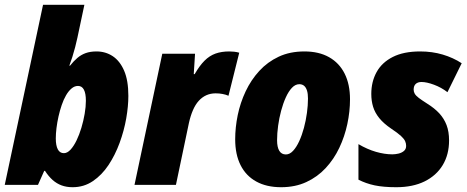

<svg xmlns="http://www.w3.org/2000/svg" viewBox="-21 -780 1970 810"><path d="M285.2 9.8Q259.8 9.8 239 2.2Q218.3 -5.4 201.2 -20.5Q184.1 -35.6 168.9 -59.1H165.5L139.2 0H-1L160.6 -759.8H335L305.7 -621.6Q301.8 -602.5 296.1 -581.1Q290.5 -559.6 284.2 -539.6Q277.8 -519.5 271.5 -502.9H274.4Q289.6 -522 305.2 -535.4Q320.8 -548.8 340.3 -555.9Q359.9 -563 386.2 -563Q424.3 -563 454.6 -543Q484.9 -522.9 502.7 -481.7Q520.5 -440.4 520.5 -375.5Q520.5 -332 511.5 -280.3Q502.4 -228.5 483.6 -177.2Q464.8 -126 436.8 -83.7Q408.7 -41.5 370.8 -15.9Q333 9.8 285.2 9.8ZM248.5 -133.8Q262.7 -133.8 276.4 -148.4Q290 -163.1 301.8 -187.3Q313.5 -211.4 322.3 -240.7Q331.1 -270 336.2 -299.8Q341.3 -329.6 341.3 -355Q341.3 -385.7 333 -401.6Q324.7 -417.5 308.1 -417.5Q293.5 -417.5 280.8 -406.7Q268.1 -396 257.6 -377.9Q247.1 -359.9 239.3 -336.7Q231.4 -313.5 225.8 -288.6Q220.2 -263.7 217.3 -239.7Q214.4 -215.8 214.4 -195.8Q214.4 -166 222.9 -149.9Q231.4 -133.8 248.5 -133.8Z M546.4 0 663.6 -553.2H801.8L796.4 -467.3H800.3Q820.8 -502.9 841.8 -523.9Q862.8 -544.9 888.2 -554Q913.6 -563 946.3 -563Q956.5 -563 967.5 -561.8Q978.5 -560.5 988.3 -557.6L942.9 -376Q932.1 -380.9 918.2 -383.5Q904.3 -386.2 888.7 -386.2Q867.2 -386.2 849.4 -378.2Q831.5 -370.1 817.4 -354.5Q803.2 -338.9 793 -315.2Q782.7 -291.5 775.9 -260.7L721.2 0Z M1165 9.8Q1103.5 9.8 1060.1 -14.2Q1016.6 -38.1 993.9 -83.3Q971.2 -128.4 971.2 -192.4Q971.2 -242.2 981.9 -294.4Q992.7 -346.7 1015.4 -394.8Q1038.1 -442.9 1072.8 -480.7Q1107.4 -518.6 1154.8 -540.8Q1202.1 -563 1263.2 -563Q1324.2 -563 1367.2 -538.8Q1410.2 -514.6 1432.9 -469.5Q1455.6 -424.3 1455.6 -361.3Q1455.6 -309.6 1444.3 -256.8Q1433.1 -204.1 1410.4 -156.2Q1387.7 -108.4 1353 -71Q1318.4 -33.7 1271.5 -12Q1224.6 9.8 1165 9.8ZM1185.1 -128.4Q1201.2 -128.4 1215.3 -143.6Q1229.5 -158.7 1241.2 -184.1Q1252.9 -209.5 1261.2 -240.5Q1269.5 -271.5 1273.9 -303.7Q1278.3 -335.9 1278.3 -364.3Q1278.3 -384.3 1274.2 -397.7Q1270 -411.1 1262 -418Q1253.9 -424.8 1241.7 -424.8Q1225.1 -424.8 1210.7 -409.7Q1196.3 -394.5 1184.8 -369.1Q1173.3 -343.8 1165 -312.7Q1156.7 -281.7 1152.3 -249.5Q1147.9 -217.3 1147.9 -188.5Q1147.9 -159.2 1157.2 -143.8Q1166.5 -128.4 1185.1 -128.4Z M1650.9 9.8Q1596.7 9.8 1559.6 2Q1522.5 -5.9 1491.2 -22V-171.9Q1528.8 -149.9 1565.2 -139.4Q1601.6 -128.9 1634.3 -128.9Q1647 -128.9 1660.4 -132.1Q1673.8 -135.3 1683.1 -143.1Q1692.4 -150.9 1692.4 -164.6Q1692.4 -174.8 1688.2 -184.3Q1684.1 -193.8 1670.7 -206.3Q1657.2 -218.8 1629.4 -237.3Q1597.7 -258.8 1579.1 -281.7Q1560.5 -304.7 1553 -329.6Q1545.4 -354.5 1545.4 -383.8Q1545.4 -435.5 1567.9 -476.1Q1590.3 -516.6 1636.2 -539.8Q1682.1 -563 1751.5 -563Q1802.2 -563 1846.7 -549.8Q1891.1 -536.6 1926.8 -513.2L1866.7 -391.1Q1840.8 -411.1 1809.8 -422.6Q1778.8 -434.1 1757.3 -434.1Q1741.7 -434.1 1732.9 -426Q1724.1 -418 1724.1 -401.9Q1724.1 -392.6 1728.8 -384.5Q1733.4 -376.5 1745.8 -366.9Q1758.3 -357.4 1781.2 -342.8Q1812 -323.7 1832.3 -301.8Q1852.5 -279.8 1863 -252.2Q1873.5 -224.6 1873.5 -187.5Q1873.5 -127.9 1846.7 -83.5Q1819.8 -39.1 1770 -14.6Q1720.2 9.8 1650.9 9.8Z"/></svg>

Font: Open Sans SemiCondensed ExtraBold
Style: Italic
Weight: 800
Width: 4
Italic angle: -12°
Designer: Monotype Design Team
Foundry: Monotype Imaging Inc.
Version: Version 3.003